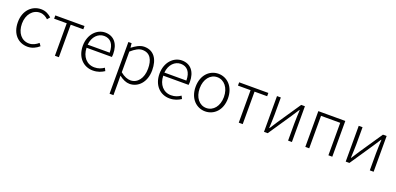

<svg xmlns="http://www.w3.org/2000/svg" viewBox="8 -1499 5540 2689"><g transform="rotate(20 2777.5 -154.5)"><path d="M300 13C367 13 424 -16 470 -56L442 -96C406 -64 358 -37 303 -37C191 -37 117 -130 117 -266C117 -402 198 -496 304 -496C354 -496 393 -473 426 -442L459 -482C422 -515 374 -547 303 -547C171 -547 56 -444 56 -266C56 -89 161 13 300 13Z M705 0H764V-484H952V-533H517V-484H705Z M1272 13C1349 13 1399 -12 1442 -39L1420 -82C1380 -54 1335 -36 1278 -36C1163 -36 1086 -127 1083 -257H1461C1463 -270 1464 -284 1464 -299C1464 -455 1387 -547 1258 -547C1137 -547 1024 -439 1024 -266C1024 -91 1135 13 1272 13ZM1083 -303C1094 -425 1172 -497 1259 -497C1352 -497 1411 -432 1411 -303Z M1606 238H1664V46L1663 -52C1717 -10 1770 13 1820 13C1945 13 2055 -93 2055 -275C2055 -439 1983 -547 1841 -547C1776 -547 1715 -508 1663 -468H1661L1654 -533H1606ZM1815 -38C1776 -38 1721 -55 1664 -103V-411C1726 -466 1779 -496 1830 -496C1949 -496 1993 -403 1993 -275C1993 -132 1919 -38 1815 -38Z M2415 13C2492 13 2542 -12 2585 -39L2563 -82C2523 -54 2478 -36 2421 -36C2306 -36 2229 -127 2226 -257H2604C2606 -270 2607 -284 2607 -299C2607 -455 2530 -547 2401 -547C2280 -547 2167 -439 2167 -266C2167 -91 2278 13 2415 13ZM2226 -303C2237 -425 2315 -497 2402 -497C2495 -497 2554 -432 2554 -303Z M2946 13C3075 13 3187 -89 3187 -266C3187 -444 3075 -547 2946 -547C2817 -547 2705 -444 2705 -266C2705 -89 2817 13 2946 13ZM2946 -37C2842 -37 2766 -130 2766 -266C2766 -402 2842 -496 2946 -496C3050 -496 3127 -402 3127 -266C3127 -130 3050 -37 2946 -37Z M3445 0H3504V-484H3692V-533H3257V-484H3445Z M3821 0H3876L4107 -342C4128 -374 4161 -424 4182 -457H4187C4184 -386 4180 -315 4180 -256V0H4237V-533H4182L3951 -192C3930 -159 3897 -109 3876 -76H3871C3874 -147 3878 -219 3878 -276V-533H3821Z M4437 0H4495V-484H4781V0H4839V-533H4437Z M5039 0H5094L5325 -342C5346 -374 5379 -424 5400 -457H5405C5402 -386 5398 -315 5398 -256V0H5455V-533H5400L5169 -192C5148 -159 5115 -109 5094 -76H5089C5092 -147 5096 -219 5096 -276V-533H5039Z"/></g></svg>

Font: Noto Sans T Chinese Light
Style: Regular
Weight: 300
Designer: Ryoko NISHIZUKA (kana & ideographs); Paul D. Hunt (Latin, Greek & Cyrillic); Wenlong ZHANG (bopomofo); Sandoll Communica
Foundry: Adobe Systems Incorporated
Version: Version 1.000;PS 1;hotconv 1.0.78;makeotf.lib2.5.61930